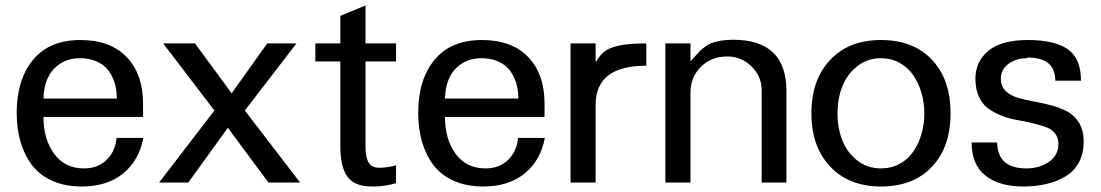

<svg xmlns="http://www.w3.org/2000/svg" viewBox="-20 -656 3958 690"><path d="M136.2 -235.8Q136.2 -155.8 174.6 -103.3Q212.9 -50.8 282.2 -50.8Q332 -50.8 363.3 -81.5Q394.5 -112.3 398.9 -160.2H495.1Q480 -79.6 422.6 -32.7Q365.2 14.2 273.9 14.2Q213.9 14.2 168.2 -6.1Q122.6 -26.4 95 -62.7Q67.4 -99.1 53.7 -146.5Q40 -193.8 40 -251Q40 -370.1 98.9 -441.2Q157.7 -512.2 269 -512.2Q376.5 -512.2 435.3 -450.9Q494.1 -389.6 494.1 -283.2V-235.8ZM399.9 -301.8Q399.9 -321.3 396.5 -340.1Q393.1 -358.9 384 -378.7Q375 -398.4 360.6 -413.1Q346.2 -427.7 322 -437.3Q297.9 -446.8 267.1 -446.8Q210.9 -446.8 174.6 -409.4Q138.2 -372.1 136.2 -301.8Z M1058.6 0H944.8L798.8 -196.8L656.7 0H551.8L750.5 -258.8L566.4 -500H680.7L812.5 -320.8L940.4 -500H1045.4L859.9 -258.8Z M1293.5 -130.9V-127.9Q1293.5 -91.3 1304.4 -72.3Q1315.4 -53.2 1342.3 -53.2H1348.1Q1378.9 -54.7 1403.3 -62V2Q1370.1 12.7 1328.1 14.2H1316.4Q1253.9 14.2 1228.5 -21Q1203.1 -56.2 1203.1 -130.9V-435.1H1113.3V-500H1203.1V-599.1L1293.5 -636.2V-500H1403.3V-435.1H1293.5Z M1579.1 -235.8Q1579.1 -155.8 1617.4 -103.3Q1655.8 -50.8 1725.1 -50.8Q1774.9 -50.8 1806.2 -81.5Q1837.4 -112.3 1841.8 -160.2H1938Q1922.9 -79.6 1865.5 -32.7Q1808.1 14.2 1716.8 14.2Q1656.7 14.2 1611.1 -6.1Q1565.4 -26.4 1537.8 -62.7Q1510.3 -99.1 1496.6 -146.5Q1482.9 -193.8 1482.9 -251Q1482.9 -370.1 1541.7 -441.2Q1600.6 -512.2 1711.9 -512.2Q1819.3 -512.2 1878.2 -450.9Q1937 -389.6 1937 -283.2V-235.8ZM1842.8 -301.8Q1842.8 -321.3 1839.4 -340.1Q1835.9 -358.9 1826.9 -378.7Q1817.9 -398.4 1803.5 -413.1Q1789.1 -427.7 1764.9 -437.3Q1740.7 -446.8 1710 -446.8Q1653.8 -446.8 1617.4 -409.4Q1581.1 -372.1 1579.1 -301.8Z M2302.7 -419.9Q2120.6 -419.9 2120.6 -279.8V0H2030.3V-500H2120.6V-432.1Q2135.3 -458 2153.8 -471.9Q2172.4 -485.8 2207.8 -492.9Q2243.2 -500 2302.7 -500Z M2594.2 -453.1H2593.3Q2537.1 -453.1 2499.3 -416.3Q2461.4 -379.4 2461.4 -323.2V0H2371.1V-500H2461.4V-436Q2467.8 -442.4 2478.5 -454.3Q2489.3 -466.3 2495.6 -472.9Q2502 -479.5 2514.2 -488.3Q2526.4 -497.1 2538.6 -501.7Q2550.8 -506.3 2570.6 -509.8Q2590.3 -513.2 2614.3 -513.2Q2806.2 -513.2 2806.2 -329.1V0H2717.3V-331.1Q2717.3 -381.3 2680.9 -417.2Q2644.5 -453.1 2594.2 -453.1Z M3301.8 -248Q3301.8 -286.6 3291.7 -321.8Q3281.7 -356.9 3262.7 -385Q3243.7 -413.1 3213.4 -429.9Q3183.1 -446.8 3146 -446.8Q3096.7 -446.8 3060.3 -417.7Q3023.9 -388.7 3006.8 -344.5Q2989.7 -300.3 2989.7 -248Q2989.7 -196.3 3006.8 -152.3Q3023.9 -108.4 3060.3 -79.6Q3096.7 -50.8 3146 -50.8Q3183.1 -50.8 3213.4 -67.4Q3243.7 -84 3262.7 -112.1Q3281.7 -140.1 3291.7 -175Q3301.8 -210 3301.8 -248ZM3396 -250V-248Q3396 -127.4 3329.1 -56.6Q3262.2 14.2 3146 14.2Q3030.8 14.2 2963.4 -57.4Q2896 -128.9 2896 -249Q2896 -369.1 2963.4 -440.7Q3030.8 -512.2 3146 -512.2Q3262.2 -512.2 3329.1 -441.4Q3396 -370.6 3396 -250Z M3673.3 -449.2 3670.4 -446.8Q3632.3 -446.8 3604.5 -426.8Q3576.7 -406.7 3576.7 -373Q3576.7 -346.7 3593 -330.1Q3609.4 -313.5 3635.7 -305.4Q3662.1 -297.4 3693.8 -291.7Q3725.6 -286.1 3757.3 -277.6Q3789.1 -269 3815.4 -255.4Q3841.8 -241.7 3858.2 -214.1Q3874.5 -186.5 3874.5 -146Q3874.5 -104 3857.4 -72.5Q3840.3 -41 3809.8 -22.5Q3779.3 -3.9 3741 5.1Q3702.6 14.2 3656.7 14.2Q3570.8 14.2 3521.2 -25.1Q3471.7 -64.5 3471.7 -144H3563.5Q3564.9 -50.8 3668.5 -50.8Q3715.3 -50.8 3749.5 -74.2Q3783.7 -97.7 3783.7 -139.2Q3783.7 -162.1 3770.8 -177.5Q3757.8 -192.9 3737.1 -200Q3716.3 -207 3689.5 -213.6Q3662.6 -220.2 3634.5 -224.9Q3606.4 -229.5 3579.6 -240.2Q3552.7 -251 3532 -265.6Q3511.2 -280.3 3498.3 -307.9Q3485.4 -335.4 3485.4 -373Q3485.4 -435.1 3532.2 -473.6Q3579.1 -512.2 3674.3 -512.2Q3769 -512.2 3816.9 -479.5Q3864.7 -446.8 3864.7 -366.2H3772.5Q3772.5 -449.2 3673.3 -449.2Z"/></svg>

Font: Perun
Style: Regular
Weight: 400
Version: Version 1.0000